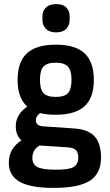

<svg xmlns="http://www.w3.org/2000/svg" viewBox="-20 -721 536 937"><path d="M252 -161Q209 -161 176 -169Q155 -155 155 -133Q155 -120 164.5 -112.5Q174 -105 197 -104L343 -94Q412 -89 442.5 -54.5Q473 -20 473 48Q473 126 418.5 161Q364 196 242 196Q127 196 75 165.5Q23 135 23 74Q23 3 85 -36Q57 -60 57 -105Q57 -162 113 -201Q66 -242 66 -331Q66 -419 111.5 -461Q157 -503 253 -503Q348 -503 393 -460.5Q438 -418 438 -331Q438 -244 392.5 -202.5Q347 -161 252 -161ZM252 -248Q295 -248 312 -267Q329 -286 329 -332Q329 -377 311.5 -396Q294 -415 252 -415Q209 -415 192 -396Q175 -377 175 -332Q175 -286 192 -267Q209 -248 252 -248ZM138 50Q138 81 162.5 94Q187 107 248 107Q315 108 338.5 94.5Q362 81 362 48Q362 23 350.5 11.5Q339 0 310 -2L173 -11Q138 9 138 50ZM254 -563Q221 -563 204 -580.5Q187 -598 187 -625V-640Q187 -668 204 -684.5Q221 -701 254 -701Q287 -701 303.5 -684.5Q320 -668 320 -640V-625Q320 -598 303.5 -580.5Q287 -563 254 -563Z"/></svg>

Font: Sofia Sans Semi Condensed
Style: Bold
Weight: 700
Designer: Botio Nikoltchev, Ani Petrova
Foundry: lettersoup
Version: Version 4.100; ttfautohint (v1.8.4.7-5d5b)